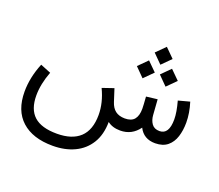

<svg xmlns="http://www.w3.org/2000/svg" viewBox="-143 -847 1484 1303"><g transform="rotate(20 599.5 -195.0)"><path d="M787.1 -578.1 851.6 -642.6 916.5 -578.1 851.6 -513.2ZM871.1 -450.2 935.5 -514.6 1000.5 -450.2 935.5 -385.3ZM705.1 -450.2 769.5 -514.6 834.5 -450.2 769.5 -385.3ZM747.6 0Q690.9 0 655.3 -28.3Q654.3 64 615.5 126.7Q576.7 189.5 508.8 221.7Q440.9 253.9 352.1 253.9Q207.5 253.9 127.7 181.6Q47.9 109.4 47.9 -27.3Q47.9 -129.9 91.8 -236.8L167.5 -206.1Q131.8 -112.3 131.8 -29.8Q131.8 69.8 185.3 118.4Q238.8 167 350.6 167Q460 167 517.1 113.5Q574.2 60.1 574.7 -48.8Q574.7 -137.7 530.8 -229L613.3 -257.3L642.1 -168Q654.8 -127.9 680.4 -108.2Q706.1 -88.4 748.5 -87.9Q796.9 -87.9 817.9 -114.3Q838.9 -140.6 838.9 -189.9Q838.9 -201.7 837.6 -223.4Q836.4 -245.1 834 -276.9L914.6 -286.6L922.4 -176.3Q924.8 -139.2 943.1 -113.5Q961.4 -87.9 999.5 -87.9Q1067.4 -87.9 1067.4 -196.3Q1067.4 -247.6 1045.9 -325.2L1127.9 -347.2Q1151.4 -272.5 1151.4 -203.6Q1151.4 -147.9 1136.7 -101.8Q1122.1 -55.7 1088.9 -28.1Q1055.7 -0.5 1000 0Q916.5 0 881.8 -69.8Q831.1 0 747.6 0Z"/></g></svg>

Font: Vazir WOL
Style: Regular-WOL
Weight: 400
Designer: Saber Rastikerdar
Foundry: Saber Rastikerdar
Version: Version 30.00;August 23, 2021;FontCreator 13.0.0.2683 64-bit